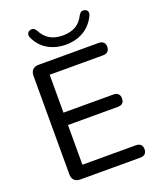

<svg xmlns="http://www.w3.org/2000/svg" viewBox="-164 -1010 914 1109"><g transform="rotate(-20 293.0 -456.0)"><path d="M135 0Q111 0 98 -13Q85 -26 85 -50V-655Q85 -679 98 -692Q111 -705 135 -705H503Q522 -705 532.5 -695.5Q543 -686 543 -668Q543 -649 532.5 -639Q522 -629 503 -629H175V-396H482Q501 -396 511 -386Q521 -376 521 -358Q521 -339 511 -329.5Q501 -320 482 -320H175V-76H503Q522 -76 532.5 -66.5Q543 -57 543 -38Q543 -19 532.5 -9.5Q522 0 503 0ZM324 -760Q263 -760 215 -787.5Q167 -815 142 -869Q135 -885 140 -895.5Q145 -906 156 -910Q169 -914 178 -909.5Q187 -905 195 -891Q214 -854 246 -835Q278 -816 325 -816Q373 -816 405 -835Q437 -854 455 -891Q463 -905 472 -909.5Q481 -914 494 -910Q506 -906 510 -895.5Q514 -885 507 -870Q480 -815 432.5 -787.5Q385 -760 324 -760Z"/></g></svg>

Font: Nunito Medium
Style: Regular
Weight: 500
Designer: Vernon Adams
Foundry: Vernon Adams
Version: Version 3.602